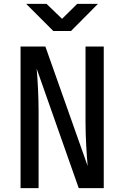

<svg xmlns="http://www.w3.org/2000/svg" viewBox="-20 -970 640 990"><path d="M346 -810 485 -950H378L300 -873L220 -950H115L255 -810ZM179 0V-397C179 -469 174 -565 169 -616L386 0H515V-730H421V-337C421 -264 427 -167 432 -114L214 -730H86V0Z"/></svg>

Font: Tekne LDO Medium
Style: Regular
Weight: 500
Monospace: yes
Designer: Alessio Laiso, Mario Rullo, Paolo Rosset
Foundry: Alessio Laiso
Version: Version 1.000;hotconv 1.0.109;makeotfexe 2.5.65596